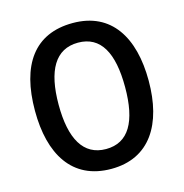

<svg xmlns="http://www.w3.org/2000/svg" viewBox="-108 -825 895 935"><g transform="rotate(-15 339.5 -357.5)"><path d="M626 -358C626 -577 535 -725 341 -725C147 -725 53 -590 53 -359C53 -141 142 10 340 10C535 10 626 -140 626 -358ZM172 -358C172 -530 226 -626 341 -626C455 -626 507 -531 507 -358C507 -184 454 -90 340 -90C226 -90 172 -186 172 -358Z"/></g></svg>

Font: Noto Sans UI SemiCondensed Medium
Style: Regular
Weight: 500
Width: 4
Designer: Monotype Design Team
Foundry: Monotype Imaging Inc.
Version: Version 1.901